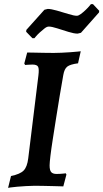

<svg xmlns="http://www.w3.org/2000/svg" viewBox="-20 -895 498 925"><path d="M285 -534Q277 -489 268 -435.5Q259 -382 250.5 -327.5Q242 -273 234.5 -225.5Q227 -178 223 -144.5Q219 -111 219 -98Q219 -74 227 -65.5Q235 -57 252 -57Q269 -57 283 -58.5Q297 -60 297 -60L300 -54L285 3Q285 3 270 2.5Q255 2 232.5 1.5Q210 1 187 0.5Q164 0 147 0Q128 0 105.5 1.5Q83 3 63.5 4.5Q44 6 31.5 8Q19 10 19 10L33 -47Q77 -56 94 -73.5Q111 -91 116 -132L165 -531Q169 -563 163.5 -573.5Q158 -584 136 -584Q127 -584 114 -583Q101 -582 101 -582Q100 -584 99 -585.5Q98 -587 97 -589L111 -642Q119 -642 141.5 -641.5Q164 -641 191 -640.5Q218 -640 239 -640Q255 -640 277 -641Q299 -642 320 -643.5Q341 -645 355 -646.5Q369 -648 369 -648L356 -590Q318 -585 304 -574Q290 -563 285 -534ZM136 -711 106 -742 107 -751 194 -848 210 -852Q226 -852 254 -844Q282 -836 309.5 -827.5Q337 -819 350 -819Q358 -819 369.5 -827.5Q381 -836 392.5 -847Q404 -858 411 -866.5Q418 -875 418 -875H428L458 -843L457 -835L370 -737L354 -733Q337 -733 309.5 -741.5Q282 -750 255.5 -758.5Q229 -767 215 -767Q206 -767 194.5 -758Q183 -749 171.5 -738.5Q160 -728 153 -719.5Q146 -711 146 -711Z"/></svg>

Font: Alegreya SemiBold
Style: Italic
Weight: 600
Italic angle: -7°
Designer: Juan Pablo del Peral
Foundry: Huerta Tipografica
Version: Version 2.009